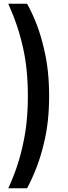

<svg xmlns="http://www.w3.org/2000/svg" viewBox="-20 -800 363 1020"><path d="M24 200H124Q184 87 213 -38Q241 -149 241 -290Q241 -432 213 -543Q185 -669 124 -780H24Q78 -660 103 -543Q128 -433 128 -290Q128 -148 103 -38Q78 84 24 200Z"/></svg>

Font: NM-font
Style: Medium
Weight: 500
Designer: ""
Foundry: ""
Version: ""